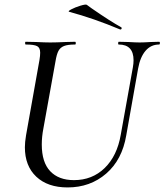

<svg xmlns="http://www.w3.org/2000/svg" viewBox="-20 -808 721 841"><path d="M565 -544Q565 -613 500 -613Q497 -613 497.5 -619Q498 -625 500 -625L542 -624Q574 -622 592 -622Q609 -622 641 -624L677 -625Q681 -625 680.5 -619Q680 -613 677 -613Q641 -613 617.5 -585.5Q594 -558 585 -508L533 -215Q515 -108 445 -47.5Q375 13 276 13Q189 13 139 -34Q89 -81 89 -163Q89 -185 94 -215L153 -546Q156 -564 156 -577Q156 -599 142.5 -606Q129 -613 93 -613Q90 -613 90 -619Q90 -625 92 -625L139 -624Q177 -622 200 -622Q227 -622 267 -624L309 -625Q312 -625 312 -619Q312 -613 309 -613Q277 -613 260.5 -606.5Q244 -600 236 -585Q228 -570 223 -539L170 -245Q163 -209 163 -175Q163 -97 200 -58Q237 -19 304 -19Q384 -19 438.5 -72Q493 -125 509 -218L562 -513Q565 -530 565 -544ZM284 -756Q275 -758 292 -767Q309 -776 332 -783Q355 -790 360 -787Q380 -773 382 -771Q463 -715 510 -689Q513 -688 513 -685Q513 -682 511 -680Q509 -678 506 -679Q389 -728 284 -756Z"/></svg>

Font: Cormorant Garamond Medium
Style: Italic
Weight: 500
Italic angle: -10°
Designer: Christian Thalmann (Catharsis Fonts)
Foundry: Catharsis Fonts
Version: Version 4.000